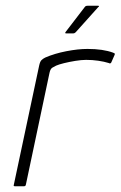

<svg xmlns="http://www.w3.org/2000/svg" viewBox="-20 -647 419 667"><path d="M284 -477Q338 -477 373 -464Q376 -463 378 -461.5Q380 -460 378 -456L367 -431Q366 -428 363.5 -427Q361 -426 358 -428Q342 -433 321.5 -436Q301 -439 279 -439Q263 -439 241.5 -435.5Q220 -432 202 -427.5Q184 -423 175 -419Q169 -416 162 -412Q155 -408 152 -394L70 -6Q69 -2 67.5 -1Q66 0 63 0H32Q29 0 28 -1Q27 -2 28 -5L116 -419Q119 -433 124 -438Q129 -443 137 -447Q169 -461 210 -469Q251 -477 284 -477ZM210 -531Q206 -531 206.5 -533Q207 -535 208 -536L274 -622Q277 -627 284 -627H321Q324 -627 324 -625.5Q324 -624 321 -622L243 -535Q241 -533 239 -532Q237 -531 235 -531Z"/></svg>

Font: Glory ExtraLight
Style: Italic
Weight: 250
Italic angle: -12°
Version: Version 1.011